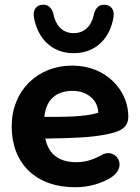

<svg xmlns="http://www.w3.org/2000/svg" viewBox="-20 -775 587 805"><path d="M297 10C353 10 410 -7 449 -33C519 -81 462 -160 404 -124C368 -104 335 -95 301 -95C234 -95 185 -122 170 -194C293 -196 358 -199 418 -210C473 -221 518 -232 518 -287C518 -395 426 -500 283 -500C138 -500 29 -396 29 -245C29 -89 131 11 297 10ZM289 -552C386 -552 443 -620 456 -704C461 -734 445 -754 420 -755C396 -757 381 -743 374 -716C363 -662 331 -636 289 -636C247 -636 215 -662 204 -716C197 -743 182 -757 158 -755C133 -754 117 -734 122 -704C136 -620 192 -552 289 -552ZM166 -285C173 -357 215 -394 285 -394C344 -394 391 -357 392 -302C332 -284 245 -285 166 -285Z"/></svg>

Font: SN Pro
Style: Bold
Weight: 700
Designer: Tobias Whetton
Foundry: Supernotes
Version: Version 1.003;Glyphs 3.3 (3324)